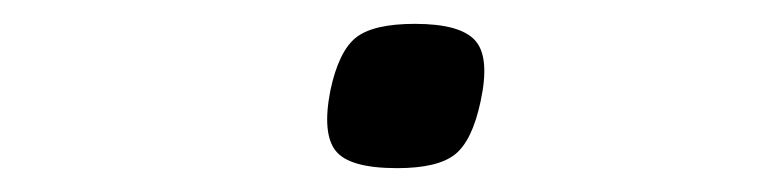

<svg xmlns="http://www.w3.org/2000/svg" viewBox="-20 -486 640 161"><path d="M313 -345Q273 -345 261.5 -359.5Q250 -374 257 -410Q264 -443 278.5 -454.5Q293 -466 328 -466Q366 -466 378.5 -452Q391 -438 383 -401Q376 -368 361.5 -356.5Q347 -345 313 -345Z"/></svg>

Font: Victor Mono Thin ExtraLight
Style: Italic
Weight: 250
Italic angle: -12°
Monospace: yes
Version: Version 1.561;gftools[0.9.30]